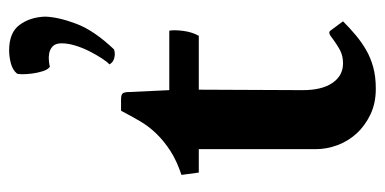

<svg xmlns="http://www.w3.org/2000/svg" viewBox="-226 -586 823 410"><g transform="rotate(-90 185.0 -380.5)"><path d="M234 -756Q242 -765 256 -768.5Q270 -772 283 -772Q321 -772 337.5 -749.5Q354 -727 355 -695Q354 -666 339.5 -628Q325 -590 285 -548Q276 -545 266.5 -547.5Q257 -550 253 -558Q258 -562 265.5 -573.5Q273 -585 280.5 -599.5Q288 -614 293 -630Q298 -646 298 -660Q298 -673 291.5 -679Q285 -685 276.5 -686.5Q268 -688 259.5 -687Q251 -686 248 -685Q242 -689 238.5 -700Q235 -711 233.5 -722.5Q232 -734 232 -744Q232 -754 234 -756ZM198 -145Q198 -104 213.5 -81.5Q229 -59 255 -59Q270 -59 281.5 -64.5Q293 -70 313 -85Q321 -91 325 -86L345 -59Q330 -44 315 -31.5Q300 -19 283.5 -9.5Q267 0 247 5.5Q227 11 201 11Q170 11 146 -0.5Q122 -12 105.5 -30Q89 -48 80.5 -71Q72 -94 72 -117V-367H22L17 -404Q47 -414 68 -427.5Q89 -441 105 -457.5Q121 -474 132 -493Q143 -512 154 -533H178Q189 -533 191.5 -529Q194 -525 194 -515L198 -430H325Q327 -419 324.5 -400Q322 -381 314 -367H199Z"/></g></svg>

Font: Lusitana
Style: Bold
Weight: 700
Designer: Ana Paula Megda
Foundry: Ana Paula Megda
Version: Version 1.000; ttfautohint (v1.1) -l 8 -r 50 -G 200 -x 14 -D